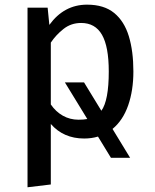

<svg xmlns="http://www.w3.org/2000/svg" viewBox="-20 -573 655 812"><path d="M348.2 -553.3Q420 -553.3 462.8 -518.2Q505.6 -483.1 524.9 -419.7Q544.1 -356.4 544.1 -270.8Q544.1 -190.8 522.1 -127.4Q500 -64.1 455.9 -27.7L530.3 94.4H449.2L394.4 4.6Q367.2 12.8 335.9 12.8Q248.7 12.8 194.9 -48.7V207.2L96.4 219V-540.5H181.5L188.7 -467.7Q250.8 -553.3 348.2 -553.3ZM254.4 -224.6H335.4L408.7 -104.6Q440 -147.7 440 -270.8Q440 -375.9 411.3 -425.9Q382.6 -475.9 323.1 -475.9Q280.5 -475.9 248.5 -450.5Q216.4 -425.1 194.9 -392.8V-131.3Q215.4 -101 245.6 -83.8Q275.9 -66.7 312.3 -66.7Q333.3 -66.7 349.2 -69.7Z"/></svg>

Font: Fira Code Retina
Style: Regular
Weight: 450
Monospace: yes
Designer: Carrois Corporate, Edenspiekermann AG, Nikita Prokopov
Foundry: Carrois Corporate, Edenspiekermann AG, Nikita Prokopov
Version: Version 6.002